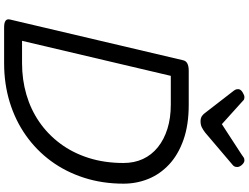

<svg xmlns="http://www.w3.org/2000/svg" viewBox="-154 -1024 1179 910"><g transform="rotate(90 435.0 -569.5)"><path d="M110 0Q66 0 73 -28L266 -848Q269 -862 281.5 -868.5Q294 -875 316 -875H477Q573 -875 643.5 -850Q714 -825 760 -782Q806 -739 828.5 -683.5Q851 -628 851 -566Q851 -466 823 -379Q795 -292 744 -222.5Q693 -153 622 -103Q551 -53 464.5 -26.5Q378 0 280 0ZM174 -85H280Q358 -85 428.5 -105.5Q499 -126 558 -166.5Q617 -207 661 -266Q705 -325 729 -400.5Q753 -476 753 -566Q753 -617 734 -658Q715 -699 678.5 -728.5Q642 -758 591 -774Q540 -790 476 -790H340ZM740 -1139Q751 -1139 761.5 -1127.5Q772 -1116 772 -1105Q772 -1097 769.5 -1092Q767 -1087 762 -1083L609 -953Q596 -943 584 -937Q572 -931 555 -931Q540 -931 530 -938Q520 -945 513 -956L410 -1089Q405 -1096 404 -1100.5Q403 -1105 403 -1109Q403 -1121 417.5 -1130Q432 -1139 441 -1139Q451 -1139 455.5 -1134.5Q460 -1130 467 -1124L569 -1032L712 -1125Q719 -1129 725 -1134Q731 -1139 740 -1139Z"/></g></svg>

Font: Playwrite AT
Style: Italic
Weight: 400
Italic angle: -13.0072°
Designer: Veronika Burian, José Scaglione
Foundry: TypeTogether
Version: Version 1.002